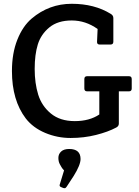

<svg xmlns="http://www.w3.org/2000/svg" viewBox="-20 -716 735 1013"><path d="M607 -234V-64Q607 -50 593 -43Q550 -20 486.5 -4Q423 12 352.5 12Q282 12 218 -15Q154 -42 116 -91Q43 -187 43 -341Q43 -435 71.5 -506.5Q100 -578 147 -618Q239 -696 358.5 -696Q478 -696 564 -643Q578 -635 578 -621V-496Q578 -481 563 -481H506Q491 -481 492 -496L495 -563Q432 -608 358.5 -608Q285 -608 240.5 -571.5Q196 -535 179.5 -481.5Q163 -428 163 -352.5Q163 -277 181.5 -217Q200 -157 248.5 -117Q297 -77 374.5 -77Q452 -77 504 -112V-234H440Q425 -234 425 -249V-299Q425 -314 440 -314H660Q675 -314 675 -299V-249Q675 -234 660 -234ZM369 212 331 270Q326 277 321.5 277Q317 277 314 276L302 271Q291 267 296 255L318 183Q309 174 304.5 166Q300 158 296 151Q288 137 288 117Q288 97 302.5 83.5Q317 70 345 70Q405 70 405 123Q405 154 369 212Z"/></svg>

Font: Crete Round
Style: Regular
Weight: 400
Designer: Veronika Burian
Foundry: TypeTogether
Version: Version 1.001